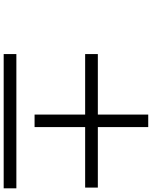

<svg xmlns="http://www.w3.org/2000/svg" viewBox="89 -933 826 1044"><g transform="rotate(90 502.0 -411.0)"><path d="M1000 -530V-461H671V-186H603V-461H274V-530H603V-804H671V-530ZM274 -87H1004V-18H274Z"/></g></svg>

Font: Source Han Sans Regular
Style: Regular
Weight: 400
Designer: Ryoko NISHIZUKA  (kana & ideographs); Paul D. Hunt (Latin, Greek & Cyrillic); Wenlong ZHANG  (bopomofo); Sandoll Communi
Foundry: Adobe Systems Incorporated
Version: Version 1.00 January 18, 2024, initial release